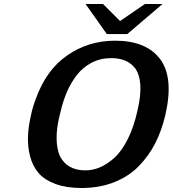

<svg xmlns="http://www.w3.org/2000/svg" viewBox="-20 -918 862 958"><path d="M407 -898H494L579 -813L703 -898H791L615 -748H513ZM135 -345Q143 -384 158 -423Q210 -569 316 -642Q422 -715 554 -715Q710 -715 779 -623Q848 -531 805 -344Q787 -267 755 -204Q723 -141 673 -89.5Q623 -38 550 -9Q477 20 386 20Q311 20 257 0Q203 -20 173.5 -53.5Q144 -87 131 -135Q118 -183 119.5 -234Q121 -285 135 -345ZM283 -364Q277 -340 274 -327Q249 -213 278 -141Q314 -68 406 -68Q443 -68 478.5 -83Q514 -98 550.5 -130.5Q587 -163 618 -225Q649 -287 667 -371Q701 -518 651 -582V-581Q613 -628 535 -628Q481 -628 437 -605Q393 -582 363 -543Q333 -504 314 -459.5Q295 -415 283 -364Z"/></svg>

Font: Coval
Style: ExtraBold Italic
Weight: 800
Foundry: Context Ltd
Version: Version 001.000